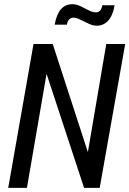

<svg xmlns="http://www.w3.org/2000/svg" viewBox="-20 -914 629 934"><path d="M20 0 143 -700H236.5L407.5 -174L497 -700H589L465 0H389L206.5 -555L111 0ZM451 -789Q432 -789 411.2 -798.8Q390.5 -808.5 371 -818.2Q351.5 -828 336.5 -828Q325.5 -828 316.8 -819.8Q308 -811.5 305.5 -794H246Q263.5 -893.5 331.5 -893.5Q351.5 -893.5 371.8 -883.8Q392 -874 411.2 -864Q430.5 -854 447 -854Q472 -854 477.5 -888.5H537.5Q529.5 -839.5 506.8 -814.2Q484 -789 451 -789Z"/></svg>

Font: Cabin Condensed
Style: Italic
Weight: 400
Width: 3
Italic angle: -10°
Designer: Pablo Impallari
Foundry: Pablo Impallari. http://www.impallari.com Igino Marini. http://www.ikern.com
Version: Version 3.001; ttfautohint (v1.8.3)